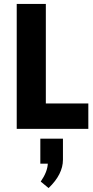

<svg xmlns="http://www.w3.org/2000/svg" viewBox="-20 -655 474 976"><path d="M429 -129V0H65V-635H213V-129ZM185 177V50H300V157Q300 231 227 301L187 268Q221 219 223 177Z"/></svg>

Font: Gemunu Libre ExtraBold
Style: Regular
Weight: 800
Designer: Puspanada Ekanayake, Sola Matas, Pathum Egodawatta, Kosala Senevirathne
Foundry: mooniak
Version: Version 1.100